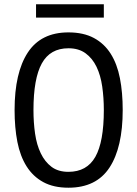

<svg xmlns="http://www.w3.org/2000/svg" viewBox="-20 -863 640 895"><path d="M48 -350Q48 -524 109.5 -618Q171 -712 299 -712Q369 -712 417.5 -686Q466 -660 496 -612.5Q526 -565 539 -498.5Q552 -432 552 -350Q552 -176 490.5 -82Q429 12 299 12Q230 12 182 -14Q134 -40 104 -87.5Q74 -135 61 -201.5Q48 -268 48 -350ZM136 -350Q136 -292 143.5 -240Q151 -188 170 -148.5Q189 -109 220 -85.5Q251 -62 299 -62Q385 -62 424.5 -132Q464 -202 464 -350Q464 -407 456.5 -459.5Q449 -512 430 -551.5Q411 -591 379 -614.5Q347 -638 299 -638Q214 -638 175 -567.5Q136 -497 136 -350ZM148 -843H464V-781H148Z"/></svg>

Font: PT Mono
Style: Regular
Weight: 400
Monospace: yes
Designer: A.Korolkova, I.Chaeva
Foundry: ParaType Ltd
Version: Version 1.001W OFL